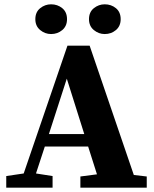

<svg xmlns="http://www.w3.org/2000/svg" viewBox="-20 -871 715 891"><path d="M9 0V-54L90 -66L293 -659H396L601 -59L661 -52V0H353V-52L430 -62L389 -191H188L147 -66L224 -54V0ZM207 -249H371L290 -506ZM217 -713Q189 -713 166.5 -731.5Q144 -750 144 -782Q144 -815 166.5 -833Q189 -851 217 -851Q247 -851 269 -833Q291 -815 291 -782Q291 -750 269 -731.5Q247 -713 217 -713ZM466 -713Q438 -713 415.5 -731.5Q393 -750 393 -782Q393 -815 415.5 -833Q438 -851 466 -851Q496 -851 518 -833Q540 -815 540 -782Q540 -750 518 -731.5Q496 -713 466 -713Z"/></svg>

Font: Source Serif 4
Style: Bold
Weight: 700
Designer: Frank Grießhammer
Foundry: Adobe
Version: Version 4.005;hotconv 1.1.0;makeotfexe 2.6.0